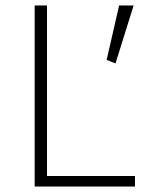

<svg xmlns="http://www.w3.org/2000/svg" viewBox="-20 -678 540 698"><path d="M470.7 -38.1V0H106V-658.2H150.9V-38.1ZM413.1 -658.2H465.8L399.9 -447.3L367.7 -460.4Z"/></svg>

Font: Estedad-FD ExtraLight
Style: Regular
Weight: 200
Designer: Amin Abedi
Version: Version 7.3